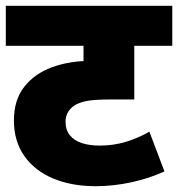

<svg xmlns="http://www.w3.org/2000/svg" viewBox="-20 -642 614 662"><path d="M574 -484H443V-299H361Q309 -299 283.5 -294.5Q258 -290 241 -281Q225 -272 215.5 -257Q206 -242 206 -223Q206 -194 221 -175.5Q236 -157 262.5 -148.5Q289 -140 324 -140Q372 -140 415.5 -153.5Q459 -167 495 -188L547 -51Q495 -27 433 -13.5Q371 0 310 0Q227 0 163.5 -26.5Q100 -53 64 -104Q28 -155 28 -227Q28 -297 63.5 -342.5Q99 -388 159 -410Q219 -432 291 -432H298L268 -423V-484H0V-622H574Z"/></svg>

Font: Noto Sans Devanagari Black
Style: Regular
Weight: 900
Version: Version 2.003